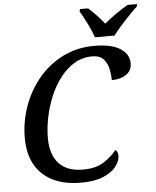

<svg xmlns="http://www.w3.org/2000/svg" viewBox="-61 -983 850 1044"><g transform="rotate(-5 363.5 -460.5)"><path d="M339 10Q204 10 129.5 -60Q55 -130 55 -258Q55 -348 85 -431.5Q115 -515 170 -581Q225 -647 302.5 -686Q380 -725 475 -725Q567 -725 615.5 -694.5Q664 -664 664 -613Q664 -574 633 -552.5Q602 -531 554 -531Q554 -558 547.5 -590.5Q541 -623 520.5 -646Q500 -669 458 -669Q405 -669 361.5 -643Q318 -617 284 -573Q250 -529 227 -474Q204 -419 192 -360.5Q180 -302 180 -247Q180 -157 224.5 -108.5Q269 -60 356 -60Q427 -60 471 -89Q515 -118 540 -151Q554 -141 554 -118Q554 -90 531 -60Q508 -30 460.5 -10Q413 10 339 10ZM483 -771Q471 -806 450 -848Q429 -890 412 -918L415 -931H459Q480 -913 503.5 -888Q527 -863 545 -840Q572 -863 608.5 -888.5Q645 -914 675 -931H727L724 -918Q694 -890 655.5 -848.5Q617 -807 589 -771Z"/></g></svg>

Font: Noto Serif Medium
Style: Italic
Weight: 500
Italic angle: -12°
Designer: Monotype Design Team
Foundry: Monotype Imaging Inc.
Version: Version 2.014; ttfautohint (v1.8.4.7-5d5b)